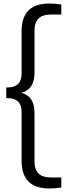

<svg xmlns="http://www.w3.org/2000/svg" viewBox="-20 -838 368 1088"><path d="M260 230Q102.5 230 102.5 74.5V-203Q102.5 -243 82.2 -262.5Q62 -282 25 -282H15.5V-342.5H25Q62 -342.5 82.2 -362Q102.5 -381.5 102.5 -421.5V-662.5Q102.5 -818 260 -818Q279 -818 296.5 -816.5Q314 -815 327.5 -812.5V-755.5H267Q175.5 -755.5 175.5 -666V-425Q175.5 -380.5 158 -352Q140.5 -323.5 101.5 -312Q140.5 -301 158 -272.5Q175.5 -244 175.5 -199.5V78Q175.5 167.5 267 167.5H327.5V224.5Q314 227 296.5 228.5Q279 230 260 230Z"/></svg>

Font: Encode Sans Condensed
Style: Regular
Weight: 400
Width: 3
Designer: Multiple Designers
Foundry: Impallari Type
Version: Version 3.000; ttfautohint (v1.8.3) -l 8 -r 50 -G 200 -x 14 